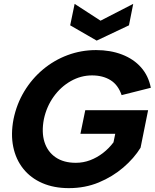

<svg xmlns="http://www.w3.org/2000/svg" viewBox="-20 -966 800 993"><path d="M609 -474Q591 -527 551.5 -551.5Q512 -576 456 -576Q398 -576 346 -546.5Q294 -517 257.5 -466Q221 -415 207 -350Q194 -282 210 -231.5Q226 -181 267.5 -152.5Q309 -124 372 -124Q411 -124 446.5 -137.5Q482 -151 513 -175Q544 -199 567 -230L576 -274H396L421 -396H746L707 -202Q673 -147 617.5 -99.5Q562 -52 491 -22.5Q420 7 336 7Q259 7 199 -19Q139 -45 100.5 -93Q62 -141 48.5 -206.5Q35 -272 50 -350Q66 -428 105.5 -493.5Q145 -559 202.5 -607Q260 -655 330 -681Q400 -707 477 -707Q551 -707 611 -684Q671 -661 709.5 -617.5Q748 -574 760 -512ZM669 -946 647 -835 480 -756 343 -835 366 -946 500 -859Z"/></svg>

Font: Albert Sans ExtraBold
Style: Italic
Weight: 800
Italic angle: -11.25°
Designer: Andreas Rasmussen
Foundry: a.Foundry
Version: Version 1.025